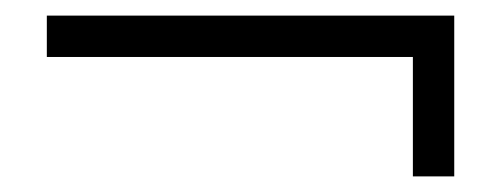

<svg xmlns="http://www.w3.org/2000/svg" viewBox="-20 -421 641 246"><path d="M40 -401H562V-348H40ZM509 -401H562V-195H509Z"/></svg>

Font: Cinzel SemiBold
Style: Regular
Weight: 600
Designer: Natanael Gama
Version: Version 2.000